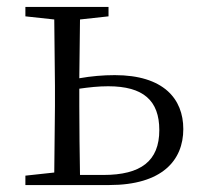

<svg xmlns="http://www.w3.org/2000/svg" viewBox="-20 -532 568 552"><path d="M53 0H294C446 0 507 -71 507 -161C507 -248 450 -316 310 -316C276 -316 242 -313 208 -307L210 -476L292 -485V-512H53V-485L136 -476L138 -285V-227L136 -36L53 -27ZM208 -277C236 -281 263 -284 291 -284C392 -284 438 -243 438 -158C438 -69 385 -29 277 -29H210C209 -84 208 -170 208 -227Z"/></svg>

Font: Noto Serif CJK KR Light
Style: Regular
Weight: 300
Designer: Ryoko NISHIZUKA 西塚涼子 (kana & ideographs); Frank Grießhammer (Latin, Greek & Cyrillic); Wenlong ZHANG 张文龙 (bopomofo); San
Foundry: Adobe
Version: Version 2.001;hotconv 1.1.0;makeotfexe 2.6.0